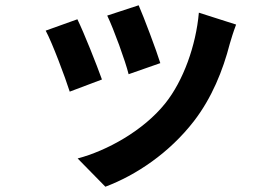

<svg xmlns="http://www.w3.org/2000/svg" viewBox="-20 -615 1040 727"><path d="M505 -595 386 -556C411 -504 455 -383 467 -334L587 -376C573 -422 524 -552 505 -595ZM733 -567C722 -442 674 -309 606 -224C523 -120 384 -44 274 -15L379 92C496 48 621 -36 714 -156C782 -244 824 -348 850 -449C856 -469 862 -490 874 -522ZM273 -542 153 -499C177 -455 227 -322 244 -268L366 -314C346 -370 298 -491 273 -542Z"/></svg>

Font: Noto Sans CJK KR Bold
Style: Regular
Weight: 700
Designer: Ryoko NISHIZUKA (kana & ideographs); Paul D. Hunt (Latin, Greek & Cyrillic); Wenlong ZHANG (bopomofo); Sandoll Communica
Foundry: Adobe Systems Incorporated
Version: Version 1.004;PS 1.004;hotconv 1.0.82;makeotf.lib2.5.63406